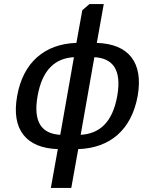

<svg xmlns="http://www.w3.org/2000/svg" viewBox="-20 -720 720 940"><path d="M442 -440C531 -435 577 -380 554 -250C531 -120 466 -65 375 -60ZM354 -510C199 -505 93 -415 64 -250C34 -85 109 5 263 10L229 200H329L363 10C519 5 624 -85 654 -250C683 -415 609 -505 454 -510L488 -700H418L383 -670ZM275 -60C186 -65 141 -120 164 -250C187 -380 251 -435 342 -440Z"/></svg>

Font: Scada
Style: Italic
Weight: 400
Designer: Jovanny Lemonad
Foundry: Jovanny Lemonad
Version: Version 3.005